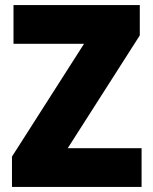

<svg xmlns="http://www.w3.org/2000/svg" viewBox="-20 -734 600 754"><path d="M536 0V-152H246L529 -595V-714H33V-562H310L27 -119V0Z"/></svg>

Font: Noto Sans Arabic UI SmCn Bk
Style: Regular
Weight: 900
Width: 4
Designer: Monotype Design Team, Nadine Chahine and Nizar Qandah
Foundry: Monotype Imaging Inc.
Version: Version 2.010